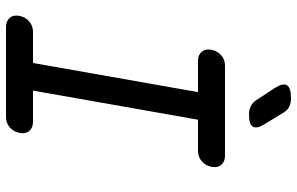

<svg xmlns="http://www.w3.org/2000/svg" viewBox="-195 -795 990 640"><g transform="rotate(90 300.0 -475.0)"><path d="M282 -90H386Q406 -90 416.5 -77.5Q427 -65 423 -45Q419 -25 404.5 -12.5Q390 0 370 0H70Q50 0 39.5 -12.5Q29 -25 33 -45Q37 -65 51.5 -77.5Q66 -90 86 -90H190L287 -640H183Q163 -640 152.5 -652.5Q142 -665 146 -685Q150 -705 164.5 -717.5Q179 -730 199 -730H499Q519 -730 529.5 -717.5Q540 -705 536 -685Q532 -665 517.5 -652.5Q503 -640 483 -640H379ZM362 -810Q346 -810 334 -816Q322 -822 314 -834L272 -898Q256 -924 264.5 -937Q273 -950 307 -950Q324 -950 336 -944Q348 -938 356 -924L395 -860Q410 -835 402 -822.5Q394 -810 362 -810Z"/></g></svg>

Font: Maple Mono NL
Style: Italic
Weight: 400
Italic angle: -10°
Monospace: yes
Designer: subframe7536
Version: Version 7.000